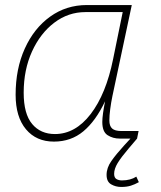

<svg xmlns="http://www.w3.org/2000/svg" viewBox="-20 -550 640 762"><path d="M194 12Q124 12 83 -37Q42 -86 42 -174Q42 -277 78.5 -357.5Q115 -438 179 -484Q243 -530 325 -530H503L426 -168Q421 -144 417.5 -117.5Q414 -91 414 -72Q414 -50 425 -40Q436 -30 462 -30H530L524 0H455Q428 0 407 -13.5Q386 -27 386 -66Q386 -80 389 -101.5Q392 -123 397 -148Q360 -70 311 -29Q262 12 194 12ZM198 -18Q279 -18 340 -97.5Q401 -177 429 -316L467 -502H319Q251 -502 195.5 -460Q140 -418 107 -345.5Q74 -273 74 -182Q74 -98 107.5 -58Q141 -18 198 -18ZM461 192Q439 192 421 181.5Q403 171 403 144Q403 116 422 89Q441 62 472 28L507 -10L524 0L490 40Q461 74 447 97Q433 120 433 140Q433 155 442 160.5Q451 166 464 166Q498 166 521 151L531 173Q515 182 499 187Q483 192 461 192Z"/></svg>

Font: Geist Mono Thin
Style: Italic
Weight: 100
Italic angle: -12°
Monospace: yes
Designer: Basement.studio, Andrés Briganti, Mateo Zaragoza
Foundry: Basement.studio, Vercel, Andrés Briganti, Guido Ferreyra, Mateo Zaragoza
Version: Version 1.500; ttfautohint (v1.8.4.7-5d5b)